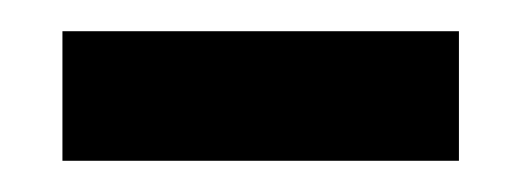

<svg xmlns="http://www.w3.org/2000/svg" viewBox="-20 -743 334 123"><path d="M20 -640V-723H274V-640Z"/></svg>

Font: Plus Jakarta Display Medium
Style: Regular
Weight: 500
Designer: Gumpita Rahayu
Foundry: Tokotype Studio
Version: Version 1.000